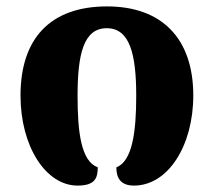

<svg xmlns="http://www.w3.org/2000/svg" viewBox="-20 -570 667 599"><path d="M222 9C276 9 285 -14 285 -48C233 -67 222 -157 222 -271C222 -399 240 -482 313 -482C385 -482 405 -401 405 -271C405 -159 393 -67 343 -48C343 -15 356 9 398 9C504 9 583 -115 583 -272C583 -451 484 -550 314 -550C137 -550 44 -450 44 -272C44 -113 123 9 222 9Z"/></svg>

Font: Noto Serif Georgian Extra
Style: Regular
Weight: 800
Designer: Monotype Design Team
Foundry: Monotype Imaging Inc.
Version: Version 1.901